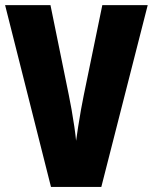

<svg xmlns="http://www.w3.org/2000/svg" viewBox="-20 -734 600 754"><path d="M560.1 -713.9 377.9 0H180.2L0 -713.9H178.2L250 -361.8Q254.9 -338.4 261 -304.2Q267.1 -270 272 -236.3Q276.9 -202.6 278.8 -181.2Q281.7 -202.6 286.9 -236.1Q292 -269.5 298.1 -303.5Q304.2 -337.4 309.1 -360.8L381.8 -713.9Z"/></svg>

Font: Open Sans Condensed ExtraBold
Style: Regular
Weight: 800
Width: 3
Designer: Monotype Design Team
Foundry: Monotype Imaging Inc.
Version: Version 3.000; ttfautohint (v1.8.4)